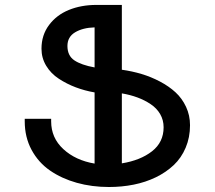

<svg xmlns="http://www.w3.org/2000/svg" viewBox="-20 -747 869 777"><path d="M473.1 -369.1V-85.9Q548.3 -98.1 595.2 -134.8Q642.1 -171.4 642.1 -231.9Q642.1 -261.2 628.2 -285.2Q614.3 -309.1 589.8 -325.4Q565.4 -341.8 536.4 -352.5Q507.3 -363.3 473.1 -369.1ZM362.8 -474.1V-636.2Q314.9 -634.8 283.9 -616.2Q252.9 -597.7 252.9 -561Q252.9 -521.5 281 -502.7Q309.1 -483.9 362.8 -474.1ZM80.1 -255.9V-266.1H187V-255.9Q187 -189 236.3 -143.6Q285.6 -98.1 362.8 -85V-373Q322.8 -379.9 286.6 -393.6Q250.5 -407.2 218.3 -428.2Q186 -449.2 167 -480.7Q147.9 -512.2 147.9 -549.8Q147.9 -605 178.5 -645.8Q209 -686.5 258.8 -706.8Q308.6 -727.1 370.1 -727.1H473.1V-464.8Q514.6 -459 553 -447.5Q591.3 -436 627.4 -417Q663.6 -397.9 690.2 -373.5Q716.8 -349.1 732.9 -314.7Q749 -280.3 749 -240.2Q749 -190.9 731.4 -149.4Q713.9 -107.9 683.1 -78.9Q652.3 -49.8 610.6 -29.5Q568.8 -9.3 521 0.2Q473.1 9.8 420.9 9.8Q351.6 9.8 290.5 -7.3Q229.5 -24.4 182.4 -56.9Q135.3 -89.4 107.7 -140.6Q80.1 -191.9 80.1 -255.9Z"/></svg>

Font: Telcell.Market Med
Style: Regular
Weight: 500
Designer: Rasmus Andersson, Sedrak Mkrtchyan
Version: Version 3.019;git-0a5106e0b